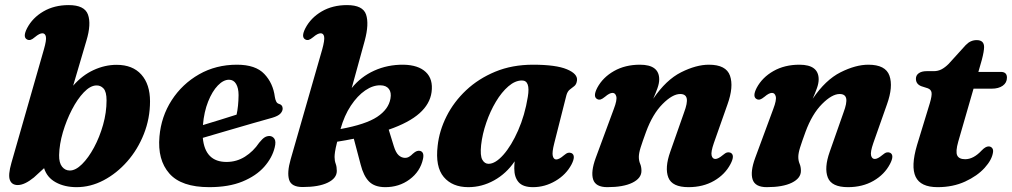

<svg xmlns="http://www.w3.org/2000/svg" viewBox="-20 -740 4074 773"><path d="M157 -542Q167.5 -578.5 164.8 -592.2Q162 -606 150.5 -606Q139 -606 120.5 -590.5Q110 -581.5 103 -579.5Q96 -577.5 89 -581Q70.5 -590.5 89 -626.5Q111 -668.5 154.8 -694Q198.5 -719.5 256.5 -719.5Q320.5 -719.5 334.2 -681.2Q348 -643 328 -576.5L274.5 -395Q311 -437 356.8 -458Q402.5 -479 449.5 -479Q514 -479 549 -439.8Q584 -400.5 584 -332Q584 -263 559.2 -200.5Q534.5 -138 492.2 -90Q450 -42 397.2 -14.2Q344.5 13.5 288.5 13.5Q240 13.5 204.5 -6Q169 -25.5 157.5 -63L116.5 -25.5Q79 5 51.5 5Q27.5 5 19.8 -15.2Q12 -35.5 26 -84.5ZM367 -396Q343 -395 317.2 -368Q291.5 -341 269.5 -298.5Q247.5 -256 233.2 -207.8Q219 -159.5 218 -115.5Q217.5 -84.5 229.8 -69Q242 -53.5 261 -53.5Q284.5 -53.5 310.2 -79Q336 -104.5 358.5 -146.2Q381 -188 395 -237.5Q409 -287 409 -336Q409 -370.5 396.8 -383.8Q384.5 -397 367 -396Z M1086 -146.5Q1076 -105 1043.8 -68.5Q1011.5 -32 956.2 -9.2Q901 13.5 822.5 13.5Q710 13.5 661.8 -41.5Q613.5 -96.5 622 -190.5Q629 -271 671.2 -336.5Q713.5 -402 781.5 -440.8Q849.5 -479.5 934 -479.5Q1009 -479.5 1044.2 -442.2Q1079.5 -405 1086.5 -350Q1088 -339.5 1091.8 -331.8Q1095.5 -324 1102.5 -322Q1118 -318 1118 -303Q1118 -292.5 1109 -282.8Q1100 -273 1076.5 -266Q1047 -258 998 -243.8Q949 -229.5 894.8 -213.8Q840.5 -198 796.5 -185Q805.5 -88 892 -88Q932.5 -88 966.2 -109.2Q1000 -130.5 1023.5 -165.5Q1036.5 -181.5 1045.5 -187Q1054.5 -192.5 1065 -192.5Q1077.5 -192 1084.8 -181.2Q1092 -170.5 1086 -146.5ZM902 -419Q879.5 -419 857 -395.8Q834.5 -372.5 818 -331.2Q801.5 -290 797 -236.5Q830.5 -246.5 867.5 -258Q904.5 -269.5 932.5 -278.5Q940 -312 940.5 -357Q940.5 -385.5 930.5 -402.2Q920.5 -419 902 -419Z M1277.5 -542Q1287.5 -578.5 1285 -592.2Q1282.5 -606 1271 -606Q1259 -606 1241 -590.5Q1230 -581.5 1223 -579.5Q1216 -577.5 1209.5 -581Q1191 -590.5 1209.5 -626.5Q1231.5 -668.5 1275.2 -694Q1319 -719.5 1377 -719.5Q1441 -719.5 1453.8 -681.5Q1466.5 -643.5 1448.5 -576.5L1396 -385.5Q1432.5 -431 1486.5 -455.5Q1540.5 -480 1604 -479.5Q1664 -478.5 1694.2 -450Q1724.5 -421.5 1717.5 -369Q1711 -321.5 1669 -284Q1627 -246.5 1545 -218L1565.5 -151.5Q1573.5 -125.5 1584.8 -115.2Q1596 -105 1609.5 -104.5Q1619 -104 1627.2 -109Q1635.5 -114 1642 -121Q1651.5 -129.5 1658.5 -131.8Q1665.5 -134 1671.5 -132.5Q1689 -127.5 1683 -100Q1672 -49.5 1629.2 -17.8Q1586.5 14 1529.5 13.5Q1487.5 13 1465.5 -9.5Q1443.5 -32 1432 -77.5L1404.5 -181.5Q1373 -175 1337.5 -169.5Q1330.5 -141.5 1328.8 -128.8Q1327 -116 1327 -108Q1327 -93 1331.5 -80.8Q1336 -68.5 1336 -52Q1336 -22.5 1299.8 -4.8Q1263.5 13 1198.5 13Q1153 13 1144 -16.2Q1135 -45.5 1150 -98ZM1512.5 -396.5Q1482 -397.5 1450.5 -376Q1419 -354.5 1392.5 -314.5Q1366 -274.5 1351 -220.5Q1452.5 -239 1498.5 -269.5Q1544.5 -300 1552 -343Q1556.5 -367.5 1545.8 -381.8Q1535 -396 1512.5 -396.5Z M2211.5 -163.5Q2202 -126.5 2205.5 -112.2Q2209 -98 2219.5 -98Q2231 -98 2249.5 -114Q2260 -123 2267 -124.8Q2274 -126.5 2281 -123.5Q2299.5 -114 2281 -78Q2259 -36.5 2216.2 -11.5Q2173.5 13.5 2126 13.5Q2085.5 13.5 2068 -6.5Q2050.5 -26.5 2050.5 -62Q2050.5 -75.5 2052 -90.5Q2018.5 -41 1969.2 -13.8Q1920 13.5 1865.5 13.5Q1801 13.5 1766.5 -27.5Q1732 -68.5 1742 -153Q1748.5 -213.5 1777.8 -271.8Q1807 -330 1856.8 -376.8Q1906.5 -423.5 1974.2 -451.5Q2042 -479.5 2126 -479.5Q2218.5 -479.5 2262.5 -461Q2306.5 -442.5 2303 -416Q2301 -400.5 2292.2 -393.5Q2283.5 -386.5 2274.2 -379.5Q2265 -372.5 2260.5 -357ZM1917 -156Q1912.5 -113.5 1921.8 -97Q1931 -80.5 1947 -80.5Q1974.5 -80.5 2006.8 -117Q2039 -153.5 2066 -214.8Q2093 -276 2105 -350Q2116 -416 2081.5 -416Q2054 -416 2026.8 -392.5Q1999.5 -369 1976.5 -330.5Q1953.5 -292 1937.8 -246.2Q1922 -200.5 1917 -156Z M2384.5 -341Q2366 -350.5 2384.5 -386.5Q2407 -428.5 2452 -454Q2497 -479.5 2556.5 -479.5Q2634 -479.5 2634 -420.5Q2634 -404.5 2627 -385Q2620 -365.5 2610 -342.5Q2661.5 -418.5 2722.2 -449Q2783 -479.5 2834 -479.5Q2903.5 -479.5 2919 -435.2Q2934.5 -391 2909 -320L2854 -164Q2841.5 -128 2845 -114Q2848.5 -100 2860 -100Q2871.5 -100 2890 -115.5Q2900.5 -124.5 2907.5 -126.2Q2914.5 -128 2921.5 -125Q2940 -115.5 2921 -79.5Q2899 -37.5 2854.8 -12Q2810.5 13.5 2752 13.5Q2686 13.5 2670.8 -25.2Q2655.5 -64 2678.5 -129L2734 -287Q2748.5 -325.5 2744.8 -343.5Q2741 -361.5 2718.5 -361.5Q2687.5 -361.5 2647.5 -321.2Q2607.5 -281 2581 -209Q2566.5 -169.5 2559.2 -146.2Q2552 -123 2552 -108.5Q2552 -93 2557.2 -80.8Q2562.5 -68.5 2562.5 -52Q2562.5 -22.5 2526.2 -4.5Q2490 13.5 2425 13.5Q2378 13.5 2368 -17.5Q2358 -48.5 2378.5 -104.5L2451.5 -302Q2465 -337.5 2461.2 -351.8Q2457.5 -366 2446 -366Q2434 -366 2416 -350.5Q2405 -341.5 2398 -339.5Q2391 -337.5 2384.5 -341Z M3026.5 -341Q3008 -350.5 3026.5 -386.5Q3049 -428.5 3094 -454Q3139 -479.5 3198.5 -479.5Q3276 -479.5 3276 -420.5Q3276 -404.5 3269 -385Q3262 -365.5 3252 -342.5Q3303.5 -418.5 3364.2 -449Q3425 -479.5 3476 -479.5Q3545.5 -479.5 3561 -435.2Q3576.5 -391 3551 -320L3496 -164Q3483.5 -128 3487 -114Q3490.5 -100 3502 -100Q3513.5 -100 3532 -115.5Q3542.5 -124.5 3549.5 -126.2Q3556.5 -128 3563.5 -125Q3582 -115.5 3563 -79.5Q3541 -37.5 3496.8 -12Q3452.5 13.5 3394 13.5Q3328 13.5 3312.8 -25.2Q3297.5 -64 3320.5 -129L3376 -287Q3390.5 -325.5 3386.8 -343.5Q3383 -361.5 3360.5 -361.5Q3329.5 -361.5 3289.5 -321.2Q3249.5 -281 3223 -209Q3208.5 -169.5 3201.2 -146.2Q3194 -123 3194 -108.5Q3194 -93 3199.2 -80.8Q3204.5 -68.5 3204.5 -52Q3204.5 -22.5 3168.2 -4.5Q3132 13.5 3067 13.5Q3020 13.5 3010 -17.5Q3000 -48.5 3020.5 -104.5L3093.5 -302Q3107 -337.5 3103.2 -351.8Q3099.5 -366 3088 -366Q3076 -366 3058 -350.5Q3047 -341.5 3040 -339.5Q3033 -337.5 3026.5 -341Z M3715.5 -384.5 3689 -393Q3667.5 -401.5 3667.5 -423Q3667.5 -437 3679 -445.2Q3690.5 -453.5 3710.5 -453.5H3739Q3756.5 -453.5 3770.8 -461Q3785 -468.5 3799.5 -483L3868 -558.5Q3887 -578.5 3912 -578.5Q3942 -578.5 3942 -550.5Q3942 -543 3939.8 -529.8Q3937.5 -516.5 3933 -499.5L3919 -450.5H4009.5Q4034 -450.5 4034 -427.5Q4034 -407 4017.2 -395Q4000.5 -383 3972.5 -383H3899.5L3838 -170Q3826.5 -129.5 3833.8 -114.2Q3841 -99 3866 -99Q3899.5 -99 3932.5 -134.5Q3948 -150.5 3960 -150.5Q3969 -150.5 3974.2 -144.2Q3979.5 -138 3978 -127.5Q3974 -97 3944.2 -64.2Q3914.5 -31.5 3865.5 -9Q3816.5 13.5 3755 13.5Q3686.5 13.5 3666.5 -28Q3646.5 -69.5 3672 -156L3723.5 -324.5Q3732.5 -355 3730.5 -367.2Q3728.5 -379.5 3715.5 -384.5Z"/></svg>

Font: Fraunces 9pt
Style: Bold Italic
Weight: 700
Italic angle: -16°
Version: Version 1.000;[b76b70a41]